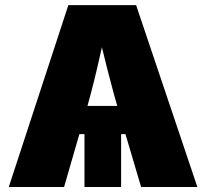

<svg xmlns="http://www.w3.org/2000/svg" viewBox="-20 -748 825 768"><path d="M464.4 -268.1V0H317.9V-268.1ZM15.1 0 253.4 -727.5H524.4L769.5 0H544.4L460.9 -282.2Q434.1 -374 409.7 -469.7Q385.3 -565.4 363.3 -663.1H411.6Q389.6 -565.4 367.2 -469.7Q344.7 -374 317.9 -282.2L236.3 0ZM192.4 -211.4V-324.2H592.8V-211.4Z"/></svg>

Font: Inter 20pt Black
Style: Regular
Weight: 900
Version: Version 4.001;git-66647c0bb